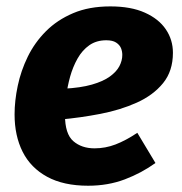

<svg xmlns="http://www.w3.org/2000/svg" viewBox="-20 -569 576 606"><path d="M328.2 -548.8Q393.3 -548.8 437.1 -529.1Q481 -509.5 503.4 -476.4Q525.8 -443.3 525.8 -402.4Q525.8 -344.7 494.7 -306.6Q463.6 -268.4 411.8 -245.1Q360 -221.8 296.8 -209.6Q233.6 -197.4 169.8 -191.7L182 -289.1Q234.5 -291.8 270 -302Q305.4 -312.1 326.5 -327.3Q347.6 -342.5 356.8 -360.1Q366 -377.8 366 -395.5Q366 -407.2 361.7 -417.5Q357.3 -427.7 346.3 -434.8Q335.4 -441.9 315.5 -441.9Q284.3 -441.9 261.9 -426.2Q239.6 -410.5 224.8 -384.3Q210 -358.1 201.2 -326.7Q192.5 -295.2 188.8 -263.6Q185.1 -232 185.1 -205.9Q185.1 -146.2 211.4 -123.5Q237.7 -100.8 278.3 -100.8Q312.7 -100.8 344.7 -113.1Q376.8 -125.4 413.4 -149.8L470.6 -54.6Q427 -23 374 -2.9Q321 17.2 258.2 17.2Q180.5 17.2 128.7 -11.1Q76.9 -39.3 51.4 -90Q26 -140.6 26 -207.9Q26 -250.9 36 -298.2Q45.9 -345.5 67.7 -390.2Q89.5 -434.8 125.1 -470.5Q160.6 -506.1 210.8 -527.4Q261 -548.8 328.2 -548.8Z"/></svg>

Font: Fira Sans Variable
Style: Italic
Weight: 397
Italic angle: -8°
Designer: Carrois Corporate & Edenspiekermann AG
Foundry: Carrois Corporate GbR & Edenspiekermann AG
Version: Version 4.202